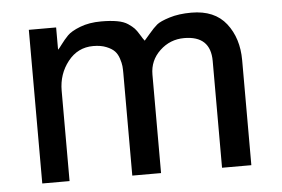

<svg xmlns="http://www.w3.org/2000/svg" viewBox="-43 -579 937 637"><g transform="rotate(-5 425.5 -260.5)"><path d="M769.5 0H671.9V-353.5V-355.5Q671.9 -439.5 584 -439.5Q537.1 -439.5 502.9 -407.2Q468.8 -375 468.8 -328.1V0H373V-334Q373 -335 373 -337.4Q373 -339.8 373 -341.8Q373 -354.5 372.1 -364.7Q371.1 -375 366.2 -390.1Q361.3 -405.3 352.1 -415Q342.8 -424.8 324.7 -432.1Q306.6 -439.5 281.2 -439.5Q229.5 -439.5 196.8 -397.9Q164.1 -356.4 164.1 -300.8V0H73.2V-511.7H164.1V-437.5Q167 -439.5 177.7 -454.1Q188.5 -468.8 201.2 -481.9Q213.9 -495.1 244.1 -506.8Q274.4 -518.6 314.5 -518.6Q345.7 -518.6 367.7 -514.6Q389.6 -510.7 403.3 -501.5Q417 -492.2 423.8 -484.9Q430.7 -477.5 439.5 -462.9Q448.2 -448.2 453.1 -442.4Q456.1 -445.3 471.7 -463.9Q487.3 -482.4 499 -492.2Q510.7 -502 542 -511.7Q573.2 -521.5 615.2 -521.5Q692.4 -521.5 731 -472.2Q769.5 -422.9 769.5 -349.6Z"/></g></svg>

Font: Druckschrift BY WOK
Style: Medium
Weight: 400
Version: Version 001.000